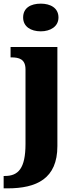

<svg xmlns="http://www.w3.org/2000/svg" viewBox="-43 -794 426 1054"><path d="M181 -622C233 -622 278 -648 278 -698C278 -751 233 -774 181 -774C126 -774 84 -751 84 -698C84 -648 126 -622 181 -622ZM-23 240H-2C158 240 272 187 272 8V-536H15V-479H19C61 -479 97 -470 97 -413V-4C97 131 57 172 -16 172H-23Z"/></svg>

Font: Noto Serif Myanmar ExtraBold
Style: Regular
Weight: 800
Designer: Ben Mitchell and the Monotype Design Team
Foundry: Monotype Imaging Inc.
Version: Version 2.106